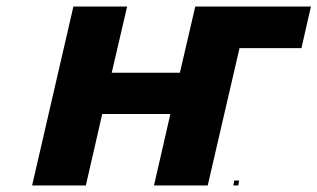

<svg xmlns="http://www.w3.org/2000/svg" viewBox="-20 -566 969 586"><path d="M204 -546H368L321 -344H529L576 -546H929L900 -419H711L614 0H450L500 -218H292L242 0H78ZM692 0 695 -15H710L707 0Z"/></svg>

Font: Passageway
Style: BdIt
Weight: 700
Foundry: Ascender Corporation
Version: Version 1.11